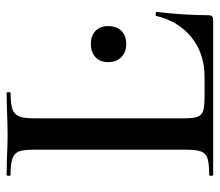

<svg xmlns="http://www.w3.org/2000/svg" viewBox="-62 -603 665 581"><g transform="rotate(-90 270.5 -312.5)"><path d="M203 -85Q203 -59 208 -46.5Q213 -34 226.5 -30Q240 -26 269 -26H328Q399 -26 448 -65.5Q497 -105 513 -173Q513 -174 517 -174Q525 -174 525 -171Q515 -87 515 -15Q515 -7 512 -3.5Q509 0 500 0H32Q29 0 29 -6Q29 -12 32 -12Q66 -12 81.5 -17Q97 -22 102.5 -36.5Q108 -51 108 -81V-544Q108 -574 102.5 -588Q97 -602 81 -607.5Q65 -613 32 -613Q29 -613 29 -619Q29 -625 32 -625L82 -624Q126 -622 155 -622Q184 -622 230 -624L280 -625Q282 -625 282 -619Q282 -613 280 -613Q247 -613 231 -607.5Q215 -602 209 -587.5Q203 -573 203 -543ZM373 -318Q373 -342 388 -356Q403 -370 428 -370Q453 -370 467.5 -356Q482 -342 482 -318Q482 -292 467.5 -277.5Q453 -263 428 -263Q403 -263 388 -278Q373 -293 373 -318Z"/></g></svg>

Font: Cormorant Garamond SemiBold
Style: Regular
Weight: 600
Designer: Christian Thalmann (Catharsis Fonts)
Version: Version 3.000